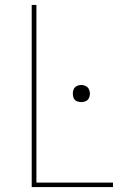

<svg xmlns="http://www.w3.org/2000/svg" viewBox="-20 -755 540 775"><path d="M108 0V-735H127V-18H436V0ZM308 -343Q301 -343 294 -345Q287 -347 282.5 -351.5Q278 -356 276 -363Q274 -370 274 -377Q274 -384 276 -391Q278 -398 282.5 -402.5Q287 -407 294 -409.5Q301 -412 308 -412Q315 -412 322 -409.5Q329 -407 333.5 -402.5Q338 -398 340.5 -391Q343 -384 343 -377Q343 -370 340.5 -363Q338 -356 333.5 -351.5Q329 -347 322 -345Q315 -343 308 -343Z"/></svg>

Font: Zed Mono Thin
Style: Regular
Weight: 100
Monospace: yes
Designer: Belleve Invis
Foundry: Belleve Invis
Version: Version 1.0.0; ttfautohint (v1.8.4)